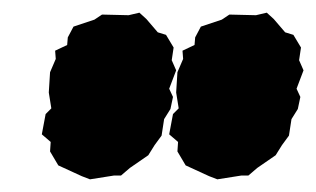

<svg xmlns="http://www.w3.org/2000/svg" viewBox="-20 -735 499 303"><path d="M122 -452 109 -457 72 -474 59 -496 60 -511 46 -523 52 -555 61 -564 57 -589 59 -621 68 -642 67 -655 86 -664 87 -676 96 -693 129 -704 141 -712 183 -711 200 -715 211 -705 229 -684 242 -680 254 -660 251 -640 258 -624 247 -595 253 -582 249 -563 239 -547 235 -521 224 -506 214 -490 185 -470 171 -458H160ZM323 -452 310 -457 273 -474 260 -496 261 -511 247 -523 253 -555 262 -564 258 -589 260 -621 269 -642 268 -655 287 -664 288 -676 297 -693 330 -704 342 -712 384 -711 401 -715 412 -705 430 -684 443 -680 455 -660 452 -640 459 -624 448 -595 454 -582 450 -563 440 -547 436 -521 425 -506 415 -490 386 -470 372 -458H361Z"/></svg>

Font: Winky Rough Black
Style: Italic
Weight: 900
Italic angle: -8.97852°
Designer: Simon Atzbach
Foundry: typofactur
Version: Version 1.206; ttfautohint (v1.8.4.7-5d5b)